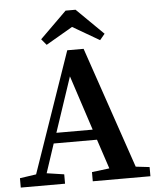

<svg xmlns="http://www.w3.org/2000/svg" viewBox="-58 -910 785 959"><g transform="rotate(-5 334.5 -430.5)"><path d="M332 -777 198 -699 173 -729 307 -861H357L491 -729L466 -699ZM208 -257H390L300 -532ZM588 -54 657 -46V0H368V-46L456 -57L407 -205H190L142 -60L229 -47V0H7V-47L89 -59L298 -663H380Z"/></g></svg>

Font: TypoPRO Source Serif Pro
Style: Regular
Weight: 600
Designer: Frank Grießhammer
Foundry: Adobe Systems Incorporated
Version: Version 1.017;PS 1.0;hotconv 1.0.79;makeotf.lib2.5.61930